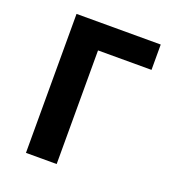

<svg xmlns="http://www.w3.org/2000/svg" viewBox="-106 -624 631 705"><g transform="rotate(20 209.5 -271.5)"><path d="M74 0V-543H403V-444H194V0Z"/></g></svg>

Font: Noto Sans SemiCondensed SemiBold
Style: Regular
Weight: 600
Width: 4
Designer: Monotype Design Team
Foundry: Monotype Imaging Inc.
Version: Version 2.013; ttfautohint (v1.8.4.7-5d5b)